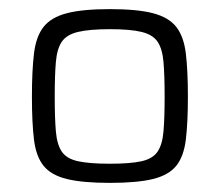

<svg xmlns="http://www.w3.org/2000/svg" viewBox="-20 -716 482 421"><path d="M221 -315Q161 -315 126.5 -323.5Q92 -332 75.5 -352.5Q59 -373 54.5 -410Q50 -447 50 -504Q50 -561 54.5 -598.5Q59 -636 75.5 -657Q92 -678 126.5 -687Q161 -696 221 -696Q281 -696 315.5 -687Q350 -678 366.5 -657Q383 -636 387.5 -598.5Q392 -561 392 -504Q392 -447 387.5 -410Q383 -373 366.5 -352.5Q350 -332 315.5 -323.5Q281 -315 221 -315ZM221 -357Q266 -357 290.5 -362.5Q315 -368 325.5 -383.5Q336 -399 338.5 -428Q341 -457 341 -504Q341 -551 338.5 -580Q336 -609 325.5 -624.5Q315 -640 290.5 -646Q266 -652 221 -652Q176 -652 151 -646Q126 -640 115.5 -624.5Q105 -609 102.5 -580Q100 -551 100 -504Q100 -457 102.5 -428Q105 -399 115.5 -383.5Q126 -368 151 -362.5Q176 -357 221 -357Z"/></svg>

Font: Saira SemiExpanded Light
Style: Regular
Weight: 300
Width: 6
Designer: Hector Gatti with collaboration of the Omnibus-Type team
Foundry: Omnibus-Type
Version: Version 1.101